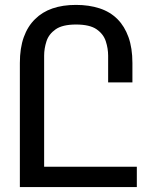

<svg xmlns="http://www.w3.org/2000/svg" viewBox="-20 -763 640 783"><path d="M61 -506Q61 -567 77 -611.5Q93 -656 123 -685Q181 -743 290 -743Q343 -743 386 -729Q429 -715 459 -685Q488 -656 504 -611.5Q520 -567 520 -506V-427H421V-536Q421 -565 411.5 -594.5Q402 -624 374 -643.5Q346 -663 290 -663Q235 -663 207 -643.5Q179 -624 169.5 -594.5Q160 -565 160 -536V-83H538V0Q537 0 61 0Z"/></svg>

Font: PlemolJP35 Console
Style: Regular
Weight: 400
Version: v2.0.3; ttfautohint (v1.8.4.7-5d5b-dirty) -l 6 -r 45 -G 200 